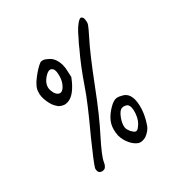

<svg xmlns="http://www.w3.org/2000/svg" viewBox="-137 -690 682 734"><g transform="rotate(-30 203.5 -323.5)"><path d="M319.3 -595.7Q325.2 -600.6 331.1 -595.2Q336.9 -589.8 336.9 -579.1Q338.9 -569.3 335.4 -559.6Q332 -549.8 316.4 -518.6Q288.1 -463.9 241.2 -343.8Q200.2 -238.3 166 -171.9Q128.9 -98.6 126 -76.2Q124 -63.5 121.1 -60.5Q117.2 -48.8 102.5 -48.8Q84 -48.8 85 -72.3Q90.8 -93.8 129.9 -181.6Q188.5 -307.6 207 -363.3Q233.4 -439.5 260.7 -496.1Q269.5 -517.6 278.3 -533.2Q299.8 -581.1 319.3 -595.7ZM106.4 -527.3Q119.1 -534.2 138.7 -523.4Q165 -512.7 175.8 -475.6Q179.7 -460.9 179.7 -444.3L180.7 -419.9L173.8 -403.3Q147.5 -346.7 113.3 -341.8Q105.5 -339.8 93.8 -343.3Q82 -346.7 76.2 -353.5Q62.5 -364.3 51.8 -389.2Q41 -414.1 43 -433.6Q43 -455.1 66.4 -485.4Q88.9 -514.6 106.4 -527.3ZM134.8 -480.5Q120.1 -494.1 96.7 -464.8Q75.2 -436.5 88.9 -409.2Q91.8 -400.4 100.6 -392.6Q119.1 -378.9 133.8 -405.3Q143.6 -422.9 143.6 -448.2Q143.6 -473.6 134.8 -480.5ZM282.2 -261.7Q293 -266.6 310.5 -261.7Q349.6 -255.9 352.5 -197.3Q354.5 -158.2 338.9 -114.3Q332 -94.7 310.5 -79.1Q293 -69.3 278.3 -72.3Q260.7 -78.1 245.6 -95.7Q230.5 -113.3 223.6 -136.7Q217.8 -167 223.6 -188.5Q229.5 -210.9 248.5 -233.4Q267.6 -255.9 282.2 -261.7ZM313.5 -218.8Q298.8 -225.6 287.1 -219.7Q278.3 -215.8 270 -197.3Q261.7 -178.7 260.7 -162.1Q259.8 -149.4 264.6 -140.6Q273.4 -126 278.3 -124Q293 -107.4 305.7 -127Q321.3 -145.5 323.7 -176.8Q326.2 -208 313.5 -218.8Z"/></g></svg>

Font: JasonHandwriting3
Style: Regular
Weight: 400
Version: Version 1.24.9